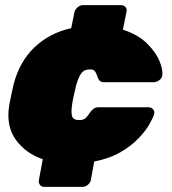

<svg xmlns="http://www.w3.org/2000/svg" viewBox="-20 -630 673 750"><path d="M153 100Q142 100 136 92Q130 84 132 73L147 -8Q80 -31 41.5 -84.5Q3 -138 16 -219Q19 -235 24 -259Q29 -283 33 -300Q56 -389 114.5 -445Q173 -501 258 -520L271 -583Q274 -594 283.5 -602Q293 -610 304 -610H453Q464 -610 470.5 -602Q477 -594 474 -583L460 -514Q519 -495 554 -460.5Q589 -426 603 -391.5Q617 -357 614 -336Q613 -325 602.5 -317Q592 -309 581 -309H386Q375 -309 369.5 -314.5Q364 -320 361 -329Q357 -343 351.5 -351Q346 -359 331 -359Q308 -359 296.5 -342Q285 -325 277 -295Q272 -273 268 -255.5Q264 -238 262 -224Q257 -192 261.5 -176.5Q266 -161 289 -161Q307 -161 315 -169Q323 -177 332 -191Q338 -200 346 -205.5Q354 -211 365 -211H560Q571 -211 578 -203Q585 -195 582 -184Q578 -170 563.5 -144.5Q549 -119 521.5 -90Q494 -61 451.5 -36Q409 -11 348 1L335 73Q333 84 323 92Q313 100 302 100Z"/></svg>

Font: Rubik Light Black
Style: Italic
Weight: 900
Italic angle: -12°
Version: Version 2.104